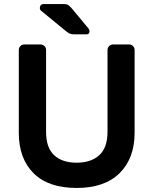

<svg xmlns="http://www.w3.org/2000/svg" viewBox="-20 -920 759 950"><path d="M73 0ZM646 -673V-263Q646 -137 572 -63.5Q498 10 359 10Q219 10 146 -63Q73 -136 73 -263V-673Q73 -684 81 -692Q89 -700 100 -700H181Q192 -700 200 -692Q208 -684 208 -673V-268Q208 -189 248 -152Q288 -115 359 -115Q430 -115 471 -152Q512 -189 512 -268V-673Q512 -684 520 -692Q528 -700 539 -700H619Q630 -700 638 -692Q646 -684 646 -673ZM423 -766Q423 -750 407 -750H347Q333 -750 324.5 -754Q316 -758 305 -767L182 -868Q177 -873 177 -880Q177 -889 182 -894.5Q187 -900 196 -900H296Q308 -900 315 -896.5Q322 -893 333 -881L418 -779Q423 -772 423 -766Z"/></svg>

Font: Hezaedrus Medium
Style: Regular
Weight: 500
Designer: Hubert & Fischer
Foundry: Hubert & Fischer
Version: Version 1.10;September 3, 2019;FontCreator 11.5.0.2425 64-bi